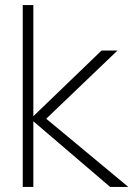

<svg xmlns="http://www.w3.org/2000/svg" viewBox="-20 -740 528 760"><path d="M112 0H70V-720H112V-280L382 -540H445L163 -270L488 0H416L112 -260Z"/></svg>

Font: Manrope Variable Light
Style: Regular
Weight: 200
Designer: Mikhail Sharanda
Foundry: Mikhail Sharanda
Version: Version 4.505